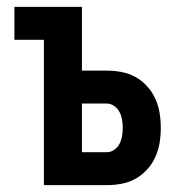

<svg xmlns="http://www.w3.org/2000/svg" viewBox="-20 -540 540 560"><path d="M108 0V-424H22V-520H219V-334H291Q313 -334 334.5 -330Q356 -326 375 -315.5Q394 -305 409 -288.5Q424 -272 433 -252Q442 -232 445.5 -210.5Q449 -189 449 -167Q449 -145 445.5 -123.5Q442 -102 433 -82Q424 -62 409 -45.5Q394 -29 375 -18.5Q356 -8 334.5 -4Q313 0 291 0ZM291 -96Q303 -96 313 -103Q323 -110 328.5 -120.5Q334 -131 336 -143Q338 -155 338 -167Q338 -179 336 -191Q334 -203 328.5 -213.5Q323 -224 313 -231Q303 -238 291 -238H219V-96Z"/></svg>

Font: Iosevka Curly
Style: Bold
Weight: 700
Monospace: yes
Designer: Belleve Invis
Foundry: Belleve Invis
Version: Version 22.1.2; ttfautohint (v1.8.4)